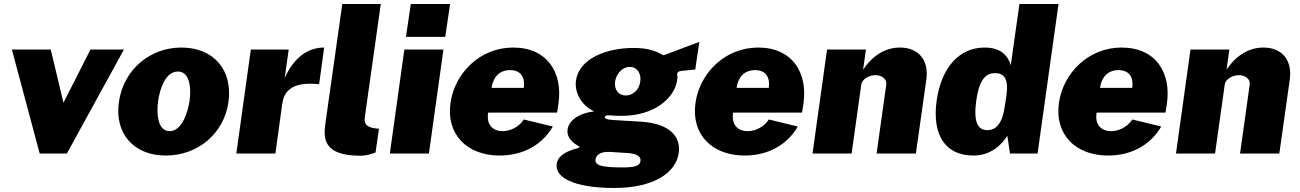

<svg xmlns="http://www.w3.org/2000/svg" viewBox="-20 -762 6453 953"><path d="M595 -516H429L295 -252L232 -516H39L177 0H312Z M803 10C964 10 1092 -101 1114 -255C1136 -412 1043 -526 880 -526C726 -526 593 -418 570 -255C548 -100 643 10 803 10ZM822 -111C759 -111 757 -207 765 -262C773 -318 800 -407 863 -407C925 -407 929 -318 921 -262C913 -207 884 -111 822 -111Z M1153 0H1347L1381 -247C1389 -302 1420 -359 1564 -344L1589 -526C1493 -526 1429 -457 1393 -374L1413 -516H1225Z M1769 11C1795 11 1821 4 1844 -5L1861 -123L1841 -125C1790 -132 1787 -157 1791 -182L1870 -742H1679L1596 -156C1585 -80 1579 11 1769 11Z M2214 -742H2019L1995 -579H2190ZM2181 -516H1987L1915 0H2109Z M2403 -203H2745L2752 -248C2774 -401 2697 -526 2527 -526C2362 -526 2237 -399 2216 -251C2194 -95 2298 10 2460 10C2574 10 2670 -41 2724 -134L2580 -169C2558 -134 2516 -111 2475 -111C2428 -111 2393 -141 2403 -203ZM2420 -326C2427 -377 2457 -414 2512 -414C2566 -414 2587 -377 2580 -326Z M3029 171C3225 171 3335 96 3349 -3C3360 -83 3306 -148 3164 -158C3121 -161 3080 -163 3062 -164C3013 -167 2981 -167 2982 -181C2983 -186 2987 -188 2997 -190C3015 -188 3050 -187 3066 -187C3230 -187 3329 -277 3341 -364C3342 -371 3343 -380 3342 -387C3339 -400 3344 -408 3362 -410L3431 -417L3451 -554L3315 -503C3305 -499 3274 -487 3272 -488C3237 -508 3199 -524 3125 -524C2984 -524 2854 -468 2839 -363C2831 -309 2859 -243 2929 -209C2846 -199 2803 -160 2797 -119C2792 -82 2819 -55 2850 -38C2858 -34 2859 -30 2849 -27C2795 -13 2750 8 2743 52C2734 118 2826 171 3029 171ZM3086 -288C3049 -288 3028 -318 3033 -357C3039 -396 3069 -430 3106 -430C3143 -430 3164 -396 3158 -357C3153 -318 3123 -288 3086 -288ZM3074 69C2975 69 2931 62 2936 29C2938 12 2954 -11 3008 -8L3100 -2C3140 1 3163 15 3159 37C3157 56 3142 69 3074 69Z M3619 -203H3961L3968 -248C3990 -401 3913 -526 3743 -526C3578 -526 3453 -399 3432 -251C3410 -95 3514 10 3676 10C3790 10 3886 -41 3940 -134L3796 -169C3774 -134 3732 -111 3691 -111C3644 -111 3609 -141 3619 -203ZM3636 -326C3643 -377 3673 -414 3728 -414C3782 -414 3803 -377 3796 -326Z M4013 0H4207L4255 -342C4259 -371 4296 -389 4325 -389C4355 -389 4383 -371 4379 -342L4331 0H4526L4578 -368C4591 -465 4538 -526 4447 -526C4376 -526 4312 -488 4264 -416L4278 -516H4085Z M4812 10C4895 10 4950 -40 4980 -88L4993 0H5130L5234 -742H5040L4997 -438C4975 -511 4918 -526 4867 -526C4740 -526 4652 -425 4629 -262C4606 -96 4669 10 4812 10ZM4882 -116C4836 -116 4810 -150 4826 -264C4842 -377 4879 -399 4919 -399C4963 -399 4988 -373 4975 -284L4968 -239C4957 -152 4925 -116 4882 -116Z M5423 -203H5765L5772 -248C5794 -401 5717 -526 5547 -526C5382 -526 5257 -399 5236 -251C5214 -95 5318 10 5480 10C5594 10 5690 -41 5744 -134L5600 -169C5578 -134 5536 -111 5495 -111C5448 -111 5413 -141 5423 -203ZM5440 -326C5447 -377 5477 -414 5532 -414C5586 -414 5607 -377 5600 -326Z M5817 0H6011L6059 -342C6063 -371 6100 -389 6129 -389C6159 -389 6187 -371 6183 -342L6135 0H6330L6382 -368C6395 -465 6342 -526 6251 -526C6180 -526 6116 -488 6068 -416L6082 -516H5889Z"/></svg>

Font: United Sans Black
Style: Italic
Weight: 900
Italic angle: -8°
Designer: Pablo Impallari, Rodrigo Fuenzalida (Modified by Dan O. Williams)
Version: Version 1.000;PS 001.000;hotconv 1.0.88;makeotf.lib2.5.64775